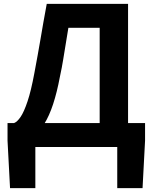

<svg xmlns="http://www.w3.org/2000/svg" viewBox="-20 -761 790 994"><path d="M163 0V213H32L19 -33V-124H731V-33L718 213H587V0ZM496 -47V-617H334Q326 -567 319.5 -528.5Q313 -490 307 -452Q301 -414 290 -363Q275 -283 255 -222Q235 -161 209 -119.5Q183 -78 151 -56.5Q119 -35 79 -33L53 -124Q69 -130 86.5 -155.5Q104 -181 122.5 -236Q141 -291 158 -383Q167 -433 175 -475Q183 -517 189.5 -557.5Q196 -598 204 -642Q212 -686 222 -741H643V-47Z"/></svg>

Font: Noto Sans KR
Style: Bold
Weight: 700
Designer: Ryoko NISHIZUKA  (kana, bopomofo & ideographs); Paul D. Hunt (Latin, Greek & Cyrillic); Sandoll Communications , Soo-you
Foundry: Adobe
Version: Version 2.004-H2;hotconv 1.0.118;makeotfexe 2.5.65603